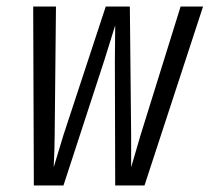

<svg xmlns="http://www.w3.org/2000/svg" viewBox="-20 -570 644 590"><path d="M84 0 82 -550H152L148 -155Q148 -117 145 -56L175 -155L305 -550H379L383 -155V-112V-56L412 -155L535 -550H604L424 0H334L333 -383L334 -492L300 -383L175 0Z"/></svg>

Font: JetBrains Mono Semi Light
Style: Italic
Weight: 350
Italic angle: -9°
Monospace: yes
Designer: Philipp Nurullin, Konstantin Bulenkov
Foundry: JetBrains
Version: 2.002